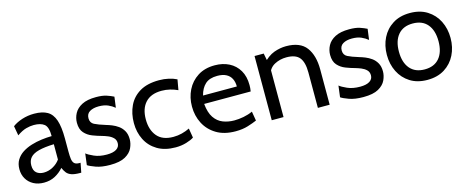

<svg xmlns="http://www.w3.org/2000/svg" viewBox="-33 -953 3442 1415"><g transform="rotate(-15 1688.0 -245.0)"><path d="M175 10Q129.5 10 95.5 -8.5Q61.5 -27 42.8 -59Q24 -91 24 -132Q24 -173.5 42.2 -203.2Q60.5 -233 91.2 -252.8Q122 -272.5 160 -284.2Q198 -296 238.8 -301.2Q279.5 -306.5 317 -307Q317 -377 289.5 -398.5Q262 -420 210 -420Q182.5 -420 151.2 -411.5Q120 -403 81 -376L68 -449Q97.5 -471.5 141.5 -485.8Q185.5 -500 234 -500Q296 -500 334 -478.2Q372 -456.5 389.5 -405Q407 -353.5 407 -265V-165Q407 -130 410.2 -107.2Q413.5 -84.5 425.2 -73.2Q437 -62 463 -62H472L458 10H451Q407.5 10 383.8 1.5Q360 -7 347.5 -23Q335 -39 325 -62Q297.5 -30 260 -10Q222.5 10 175 10ZM192 -62Q228 -62 261.8 -80Q295.5 -98 317 -128V-245Q245.5 -242.5 201.2 -231Q157 -219.5 136.5 -196.5Q116 -173.5 116 -137Q116 -97.5 137.2 -79.8Q158.5 -62 192 -62Z M680 10Q615 10 572.2 -5.5Q529.5 -21 512 -33L523 -120Q539 -106 579.5 -88Q620 -70 676 -70Q723.5 -70 748.8 -86Q774 -102 774 -131Q774 -156.5 757.8 -172.2Q741.5 -188 718.8 -197.2Q696 -206.5 676 -212Q642.5 -221 606.8 -234.8Q571 -248.5 546.5 -276Q522 -303.5 522 -353Q522 -390.5 540 -424.2Q558 -458 598.5 -479Q639 -500 706 -500Q755 -500 785.8 -489.8Q816.5 -479.5 839 -468L828 -386Q806.5 -404 778 -416.5Q749.5 -429 708 -429Q666 -429 639.5 -413.2Q613 -397.5 613 -363Q613 -328.5 641.2 -314Q669.5 -299.5 727 -282Q745 -277 768.8 -267.5Q792.5 -258 815 -242Q837.5 -226 852.2 -200.2Q867 -174.5 867 -136Q867 -103.5 851.5 -69.8Q836 -36 795.5 -13Q755 10 680 10Z M1180 10Q1097 10 1040.8 -23.8Q984.5 -57.5 955.8 -114.8Q927 -172 927 -242Q927 -315 954.8 -373.5Q982.5 -432 1040 -466Q1097.5 -500 1187 -500Q1225.5 -500 1259.8 -492.2Q1294 -484.5 1321 -471L1307 -392Q1279.5 -405 1248.8 -412.5Q1218 -420 1185 -420Q1104 -420 1061.5 -374Q1019 -328 1019 -246Q1019 -166 1059.5 -117.5Q1100 -69 1183 -69Q1217 -69 1248.2 -77Q1279.5 -85 1308 -99L1320 -27Q1300 -13 1261.5 -1.5Q1223 10 1180 10Z M1637 10Q1550.5 10 1491.5 -25.5Q1432.5 -61 1402.2 -119.8Q1372 -178.5 1372 -249Q1372 -317.5 1400.2 -374.5Q1428.5 -431.5 1482.2 -465.8Q1536 -500 1612 -500Q1673 -500 1720.8 -475.8Q1768.5 -451.5 1795.8 -405.2Q1823 -359 1823 -293Q1823 -282.5 1822.2 -270.2Q1821.5 -258 1819 -245H1464Q1470.5 -177 1496.5 -139Q1522.5 -101 1562 -85.5Q1601.5 -70 1648 -70Q1682 -70 1719 -77Q1756 -84 1789 -99L1801 -28Q1772.5 -15.5 1731.5 -2.8Q1690.5 10 1637 10ZM1472 -307H1730Q1730 -341.5 1717 -367Q1704 -392.5 1677.5 -406.2Q1651 -420 1610 -420Q1550 -420 1517.8 -390.2Q1485.5 -360.5 1472 -307Z M1914 0V-490H1984L2002 -396L1967 -411Q2016.5 -466 2063.8 -483Q2111 -500 2156 -500Q2263.5 -500 2309.8 -438Q2356 -376 2356 -270V0H2266V-270Q2266 -348 2237 -384Q2208 -420 2138 -420Q2088.5 -420 2047.2 -398.2Q2006 -376.5 1993 -329L2004 -384V0Z M2612 10Q2547 10 2504.2 -5.5Q2461.5 -21 2444 -33L2455 -120Q2471 -106 2511.5 -88Q2552 -70 2608 -70Q2655.5 -70 2680.8 -86Q2706 -102 2706 -131Q2706 -156.5 2689.8 -172.2Q2673.5 -188 2650.8 -197.2Q2628 -206.5 2608 -212Q2574.5 -221 2538.8 -234.8Q2503 -248.5 2478.5 -276Q2454 -303.5 2454 -353Q2454 -390.5 2472 -424.2Q2490 -458 2530.5 -479Q2571 -500 2638 -500Q2687 -500 2717.8 -489.8Q2748.5 -479.5 2771 -468L2760 -386Q2738.5 -404 2710 -416.5Q2681.5 -429 2640 -429Q2598 -429 2571.5 -413.2Q2545 -397.5 2545 -363Q2545 -328.5 2573.2 -314Q2601.5 -299.5 2659 -282Q2677 -277 2700.8 -267.5Q2724.5 -258 2747 -242Q2769.5 -226 2784.2 -200.2Q2799 -174.5 2799 -136Q2799 -103.5 2783.5 -69.8Q2768 -36 2727.5 -13Q2687 10 2612 10Z M3101 10Q3024 10 2969.8 -24.2Q2915.5 -58.5 2886.8 -116.2Q2858 -174 2858 -245Q2858 -316 2886.8 -373.8Q2915.5 -431.5 2969.8 -465.8Q3024 -500 3101 -500Q3177.5 -500 3232 -465.8Q3286.5 -431.5 3315.2 -373.8Q3344 -316 3344 -245Q3344 -174 3315.2 -116.2Q3286.5 -58.5 3232 -24.2Q3177.5 10 3101 10ZM3101 -70Q3174 -70 3213 -116.2Q3252 -162.5 3252 -245Q3252 -327.5 3213 -373.8Q3174 -420 3101 -420Q3028.5 -420 2989.2 -373.8Q2950 -327.5 2950 -245Q2950 -162.5 2989.2 -116.2Q3028.5 -70 3101 -70Z"/></g></svg>

Font: Cabin Resolve
Style: Regular-Resolve
Weight: 400
Designer: Pablo Impallari
Foundry: Pablo Impallari. http://www.impallari.com Igino Marini. http://www.ikern.com
Version: Version 3.001